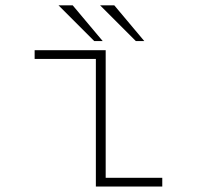

<svg xmlns="http://www.w3.org/2000/svg" viewBox="-20 -684 750 704"><path d="M367.5 -32H575V0H331.5V-468H107V-500H367.5ZM509 -533.5H478L347 -664.5H399ZM356.5 -533.5H325.5L194.5 -664.5H246.5Z"/></svg>

Font: League Mono Thin
Style: Regular
Weight: 100
Width: 6
Designer: Tyler Finck
Foundry: The League of Moveable Type / Tyler Finck
Version: Version 2.300;RELEASE